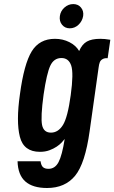

<svg xmlns="http://www.w3.org/2000/svg" viewBox="-20 -746 569 956"><path d="M529.3 -548Q514.3 -550.7 501.9 -551.7Q489.6 -552.7 479 -552.7Q436.6 -552.7 412.5 -539.1Q388.4 -525.4 374.1 -492Q358 -519.7 325.4 -536.2Q292.7 -552.7 253.7 -552.7Q176.3 -552.7 137.9 -490.2Q99.6 -427.7 79.3 -276.9Q59.7 -140 78.9 -65Q98 10 178.7 10Q205.3 10 226.1 2.2Q246.9 -5.6 262.3 -15.9Q277.7 -26.3 287.5 -36.9Q297.3 -47.6 302.1 -54Q289.1 28 271.5 61.3Q253.9 94.6 221.4 94.6Q203 94.6 193.8 86Q184.6 77.4 182 56.9H67.4Q69.3 125 106.2 157.6Q143.1 190.1 214.4 190.1Q303.7 190.1 353.9 129.2Q404 68.3 426.4 -93.6L470.9 -409.1Q472.9 -426.1 476.9 -436.1Q481 -446.1 490 -451.1Q494.4 -454 500.6 -455.4Q506.9 -456.9 516.1 -456.3ZM197.1 -275.3Q212.6 -380.9 230.5 -419Q248.4 -457.1 285.9 -457.1Q321.7 -457.1 334.5 -419.9Q347.3 -382.6 332.1 -271.9Q317 -161.1 293.3 -123.4Q269.6 -85.6 233.7 -85.6Q197.3 -85.6 189.5 -123.6Q181.7 -161.7 197.1 -275.3ZM327.3 -605Q352.1 -605 370.9 -622.8Q389.7 -640.6 394.1 -666.4Q397.6 -691.3 383.2 -708.5Q368.9 -725.7 344.7 -725.7Q320.1 -725.7 300.9 -708.5Q281.6 -691.3 278.1 -666.4Q274.4 -640.6 288.9 -622.8Q303.4 -605 327.3 -605Z"/></svg>

Font: Secuela ExtLt
Style: Italic
Weight: 200
Italic angle: -8°
Designer: Fernando Haro
Foundry: deFharo
Version: Version 1.704